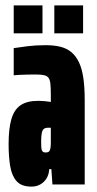

<svg xmlns="http://www.w3.org/2000/svg" viewBox="-20 -686 359 714"><path d="M97 8Q60 8 42 -12Q24 -32 18 -67.5Q12 -103 12 -150Q12 -208 22.5 -243.5Q33 -279 57 -295Q81 -311 122 -311Q129 -311 136 -310.5Q143 -310 149.5 -309.5Q156 -309 161 -308Q166 -307 169 -307V-332Q169 -358 167.5 -373.5Q166 -389 160.5 -396.5Q155 -404 143.5 -406.5Q132 -409 111 -409Q94 -409 78.5 -408.5Q63 -408 51 -407.5Q39 -407 31 -406V-507Q49 -510 81 -514Q113 -518 150 -518Q181 -518 205 -512Q229 -506 246 -491.5Q263 -477 274 -453.5Q285 -430 290 -395.5Q295 -361 295 -314V0H175L171 -57H163Q162 -37 153 -22.5Q144 -8 129.5 0Q115 8 97 8ZM149 -119Q155 -119 159 -120.5Q163 -122 165 -126.5Q167 -131 168 -138Q169 -146 169 -157Q169 -168 169 -184V-211H159Q149 -211 143.5 -207Q138 -203 135.5 -192Q133 -181 133 -160Q133 -148 133.5 -138.5Q134 -129 137.5 -124Q141 -119 149 -119ZM31 -562V-666H138V-562ZM182 -562V-666H289V-562Z"/></svg>

Font: Saira UltraCondensed Black
Style: Regular
Weight: 900
Width: 1
Designer: Hector Gatti with collaboration of the Omnibus-Type team
Foundry: Omnibus-Type
Version: Version 1.101